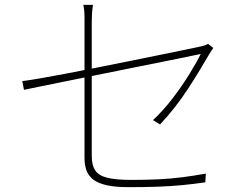

<svg xmlns="http://www.w3.org/2000/svg" viewBox="-20 -776 1040 793"><path d="M329 -124Q329 -149 329 -194Q329 -239 329 -294.5Q329 -350 329 -409Q329 -468 329 -523Q329 -578 329 -621Q329 -664 329 -687Q329 -700 329 -710.5Q329 -721 328 -731.5Q327 -742 324 -756H364Q361 -735 360 -720Q359 -705 359 -687Q359 -665 359 -621.5Q359 -578 359 -522.5Q359 -467 359 -408Q359 -349 359 -293.5Q359 -238 359 -195.5Q359 -153 359 -131Q359 -94 373 -72.5Q387 -51 422.5 -42Q458 -33 522 -33Q586 -33 636.5 -35.5Q687 -38 733.5 -44Q780 -50 830 -59L828 -23Q780 -16 734 -11.5Q688 -7 634.5 -5Q581 -3 510 -3Q456 -3 420.5 -11Q385 -19 365 -34.5Q345 -50 337 -72.5Q329 -95 329 -124ZM861 -578Q857 -573 852.5 -565.5Q848 -558 844 -552Q826 -521 804.5 -485.5Q783 -450 758 -411.5Q733 -373 703.5 -335Q674 -297 641 -262L612 -280Q654 -319 693 -370Q732 -421 762.5 -470.5Q793 -520 809 -553Q809 -553 775 -546Q741 -539 684.5 -527.5Q628 -516 557.5 -502Q487 -488 413.5 -473Q340 -458 272.5 -444.5Q205 -431 154 -420.5Q103 -410 79 -405L72 -441Q98 -444 146.5 -452.5Q195 -461 258.5 -473Q322 -485 391.5 -499Q461 -513 528.5 -526.5Q596 -540 654 -552Q712 -564 751.5 -572Q791 -580 804 -583Q815 -585 825 -588.5Q835 -592 839 -595Z"/></svg>

Font: Noto Sans TC
Style: Regular
Weight: 100
Designer: Ryoko NISHIZUKA 西塚涼子 (kana, bopomofo & ideographs); Paul D. Hunt (Latin, Greek & Cyrillic); Sandoll Communications 산돌커뮤니
Foundry: Adobe
Version: Version 2.004;hotconv 1.0.118;makeotfexe 2.5.65603